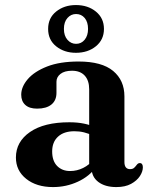

<svg xmlns="http://www.w3.org/2000/svg" viewBox="-20 -728 600 760"><path d="M342.5 -63.5V-74L333 -76V-374.5Q333 -409.5 315.2 -428.8Q297.5 -448 265 -448Q235.5 -448 219.5 -435.5Q203.5 -423 203.5 -404.5V-360.5Q203.5 -330.5 183.5 -314.2Q163.5 -298 127 -298Q96 -298 80 -312.8Q64 -327.5 64 -353Q64 -384.5 90 -414.8Q116 -445 166.5 -464.8Q217 -484.5 291 -484.5Q383 -484.5 427.8 -447.2Q472.5 -410 472.5 -346.5V-86.5Q472.5 -72.5 478.2 -65.5Q484 -58.5 494.5 -58.5Q505.5 -58.5 511 -63.8Q516.5 -69 520.5 -74.5Q523 -78 526 -80.2Q529 -82.5 533.5 -82.5Q539.5 -82.5 542.5 -78Q545.5 -73.5 545.5 -66Q545.5 -49 533.8 -31Q522 -13 498.8 -0.2Q475.5 12.5 440.5 12.5Q396 12.5 369.2 -7.8Q342.5 -28 342.5 -63.5ZM43 -104.5Q43 -167 98.8 -205.5Q154.5 -244 254.5 -244Q287 -244 313.2 -238.5Q339.5 -233 358.5 -223.5L347.5 -191.5Q330.5 -199.5 312.8 -204Q295 -208.5 274.5 -208.5Q233 -208.5 209.8 -187.2Q186.5 -166 186.5 -128.5Q186.5 -91 206.2 -71Q226 -51 257.5 -51Q284.5 -51 309.2 -63.2Q334 -75.5 351 -97.5L362 -69Q334.5 -30 288.2 -8.8Q242 12.5 190 12.5Q124.5 12.5 83.8 -20Q43 -52.5 43 -104.5ZM280.5 -519Q234.5 -519 202.5 -544.5Q170.5 -570 170.5 -613.5Q170.5 -657 202.5 -682.5Q234.5 -708 280.5 -708Q328 -708 359.8 -682Q391.5 -656 391.5 -613.5Q391.5 -571 359.8 -545Q328 -519 280.5 -519ZM281 -672.5Q261 -672.5 247 -656.8Q233 -641 233 -613.5Q233 -586.5 247 -570.5Q261 -554.5 281 -554.5Q302 -554.5 315.2 -570.8Q328.5 -587 328.5 -613.5Q328.5 -641 315.2 -656.8Q302 -672.5 281 -672.5Z"/></svg>

Font: Fraunces SemiBold
Style: Regular
Weight: 600
Version: Version 1.000;[b76b70a41]